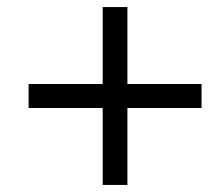

<svg xmlns="http://www.w3.org/2000/svg" viewBox="-20 -597 630 544"><path d="M271 -291H61V-359H271V-577H341V-359H551V-291H341V-73H271Z"/></svg>

Font: Fixel Italic Variable 20240409 Display Thin
Style: Italic
Weight: 100
Italic angle: -10°
Designer: AlfaBravo + MacPaw
Foundry: Kyrylo Tkachov, Marchela Mozhyna, Serhii Makarenko, Maria Weinstein, Zakhar Kryvoshyya
Version: Version 1.211;Glyphs 3.2 (3225)